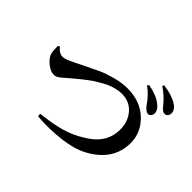

<svg xmlns="http://www.w3.org/2000/svg" viewBox="-148 -1066 1297 1297"><g transform="rotate(45 500.0 -418.0)"><path d="M834 -580.1Q814.5 -580.1 788.1 -613.3Q749 -672.9 694.3 -711.9L702.1 -724.6Q785.2 -709 829.1 -673.8Q862.3 -648.4 864.3 -619.1Q865.2 -603.5 856.4 -591.8Q847.7 -580.1 834 -580.1ZM913.1 -660.2Q904.3 -660.2 896.5 -664.6Q888.7 -668.9 882.8 -675.3Q877 -681.6 865.2 -695.3Q828.1 -743.2 769.5 -782.2L775.4 -794.9Q859.4 -784.2 907.2 -752.9Q943.4 -730.5 944.3 -697.3Q945.3 -681.6 936 -670.9Q926.8 -660.2 913.1 -660.2ZM79.1 -474.6 91.8 -482.4Q120.1 -445.3 154.3 -445.3Q174.8 -445.3 210.9 -462.9Q235.4 -473.6 296.9 -504.4Q358.4 -535.2 398.9 -553.7Q439.5 -572.3 500.5 -588.9Q561.5 -605.5 614.3 -605.5Q738.3 -605.5 814.9 -532.2Q891.6 -459 891.6 -359.4Q891.6 -192.4 721.7 -99.6Q651.4 -61.5 542.5 -48.3Q433.6 -35.2 321.3 -43.9L318.4 -66.4Q424.8 -78.1 500 -99.1Q575.2 -120.1 642.6 -162.1Q777.3 -240.2 777.3 -374Q777.3 -448.2 732.9 -500.5Q688.5 -552.7 612.3 -552.7Q589.8 -552.7 564.9 -546.9Q540 -541 519 -533.2Q498 -525.4 472.7 -510.7Q447.3 -496.1 430.2 -485.8Q413.1 -475.6 388.7 -457Q364.3 -438.5 354 -430.2Q343.8 -421.9 323.2 -404.8Q302.7 -387.7 299.8 -385.7Q289.1 -377 273.4 -362.8Q257.8 -348.6 250.5 -342.8Q243.2 -336.9 232.9 -329.6Q222.7 -322.3 213.9 -319.8Q205.1 -317.4 195.3 -317.4Q167 -317.4 131.8 -344.7Q96.7 -372.1 85.9 -403.3Q79.1 -421.9 79.1 -474.6Z"/></g></svg>

Font: GenRyuMin TW TTF Bold
Style: Regular
Weight: 700
Version: Version 1.300